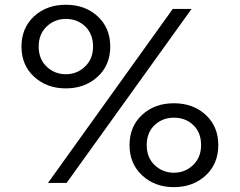

<svg xmlns="http://www.w3.org/2000/svg" viewBox="-20 -769 1008 807"><path d="M524.4 -159.2Q524.4 -237.3 577.1 -286.1Q629.9 -335 710.9 -335Q792 -335 844.7 -286.1Q897.5 -237.3 897.5 -159.2Q897.5 -80.1 844.2 -31.2Q791 17.6 710.9 17.6Q630.9 17.6 577.6 -31.7Q524.4 -81.1 524.4 -159.2ZM596.7 -159.2Q596.7 -106.4 630.4 -74.7Q664.1 -43 710.9 -43Q757.8 -43 791.5 -75.2Q825.2 -107.4 825.2 -159.2Q825.2 -211.9 792.5 -243.2Q759.8 -274.4 710.9 -274.4Q663.1 -274.4 629.9 -243.2Q596.7 -211.9 596.7 -159.2ZM70.3 -573.2Q70.3 -651.4 123 -700.2Q175.8 -749 256.8 -749Q337.9 -749 390.6 -700.2Q443.4 -651.4 443.4 -573.2Q443.4 -495.1 390.1 -446.3Q336.9 -397.5 256.8 -397.5Q176.8 -397.5 123.5 -446.3Q70.3 -495.1 70.3 -573.2ZM142.6 -573.2Q142.6 -520.5 176.3 -488.8Q210 -457 256.8 -457Q303.7 -457 337.4 -489.3Q371.1 -521.5 371.1 -573.2Q371.1 -626 338.4 -657.7Q305.7 -689.5 256.8 -689.5Q210 -689.5 176.3 -657.7Q142.6 -626 142.6 -573.2ZM181.6 0 706.1 -731.4H785.2L259.8 0Z"/></svg>

Font: Gothic A1
Style: Regular
Weight: 400
Designer: HanYang I&C Co.,Ltd.
Foundry: HanYang I&C Co.,Ltd.
Version: Version 2.50